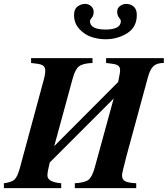

<svg xmlns="http://www.w3.org/2000/svg" viewBox="-53 -968 863 988"><path d="M651 -891Q651 -828 601.5 -797Q552 -766 490 -766Q453 -766 418 -777.5Q383 -789 355.5 -818.5Q328 -848 328 -891Q328 -921 346 -934.5Q364 -948 385 -948Q402 -948 415.5 -936.5Q429 -925 429 -907Q429 -888 419.5 -877Q410 -866 410 -860Q410 -816 490 -816Q569 -816 569 -860Q569 -866 559.5 -877.5Q550 -889 550 -908Q550 -926 564.5 -937Q579 -948 597 -948Q618 -948 634.5 -934.5Q651 -921 651 -891ZM790 -669V-644Q754 -644 736.5 -627.5Q719 -611 708 -570L597 -162Q575 -78 575 -66Q575 -44 591 -35.5Q607 -27 648 -25V0H332V-25Q383 -28 402 -42.5Q421 -57 434 -104L532 -461L203 -132Q191 -84 191 -65Q191 -31 262 -25V0H-33V-25Q6 -30 21 -43.5Q36 -57 48 -99L169 -546Q180 -584 180 -604Q180 -621 170.5 -629Q161 -637 138 -640L107 -644V-669H423V-644Q374 -642 354 -627Q334 -612 321 -564L226 -216L555 -546Q565 -593 565 -607Q565 -622 556 -629.5Q547 -637 524 -640L493 -644V-669Z"/></svg>

Font: STIX MathJax Alphabets
Style: Bold Italic
Weight: 700
Italic angle: -16.33°
Designer: MicroPress Inc., with final additions and corrections provided by Coen Hoffman, Elsevier (retired)
Version: Version 1.1.1